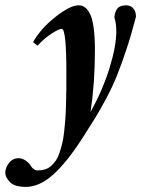

<svg xmlns="http://www.w3.org/2000/svg" viewBox="-108 -465 536 729"><path d="M-9.8 244.6Q-51.8 244.6 -69.8 226.8Q-87.9 209 -87.9 190.4Q-87.9 172.4 -74.2 154.1Q-60.5 135.7 -36.6 135.7Q-23.9 135.7 -11 144.5Q2 153.3 7.8 163.1Q19 182.1 35.6 182.1Q50.8 182.1 63.5 178Q76.2 173.8 86.2 164.8Q96.2 155.8 104 144.5Q111.8 133.3 117.7 115.7Q123.5 98.1 127.9 80.8Q132.3 63.5 135.3 38.1Q138.2 12.7 139.9 -10Q141.6 -32.7 142.6 -64.9Q143.6 -97.2 143.8 -124.3Q144 -151.4 144 -189.5Q144 -355.5 126.5 -355.5Q116.2 -355.5 88.6 -337.9Q61 -320.3 34.2 -291.5L17.6 -305.2Q46.4 -356.4 102.3 -400.6Q158.2 -444.8 189.9 -444.8Q203.1 -444.8 213.1 -438.2Q223.1 -431.6 232.7 -414.3Q242.2 -397 247.3 -361.6Q252.4 -326.2 252.4 -274.4Q252.4 -149.9 235.8 -39.6Q282.2 -123.5 307.9 -206.8Q333.5 -290 333.5 -345.2Q333.5 -377.4 326.2 -398.9Q328.6 -423.3 338.9 -434.1Q349.1 -444.8 371.1 -444.8Q387.7 -444.8 397.9 -433.3Q408.2 -421.9 408.2 -401.4Q390.1 -331.5 371.1 -274.7Q352.1 -217.8 335.9 -177.5Q319.8 -137.2 296.1 -92.8Q272.5 -48.3 254.4 -18.8Q236.3 10.7 203.6 61.5Q145 152.3 93.3 198.5Q41.5 244.6 -9.8 244.6Z"/></svg>

Font: Elstob Grade
Style: Italic
Weight: 400
Italic angle: -20°
Designer: Peter S. Baker
Version: Version 1.015